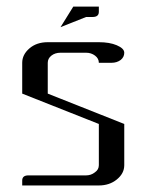

<svg xmlns="http://www.w3.org/2000/svg" viewBox="-20 -567 448 587"><path d="M47.9 0V-15.1Q47.9 -30.8 66.9 -30.8H243.2Q258.3 -30.8 270 -40Q282.2 -48.3 282.2 -62V-188L47.9 -280.8V-375Q47.9 -399.9 69.8 -418.9Q91.8 -438 126 -438H282.2Q314.9 -438 336.9 -428.7Q359.9 -418.9 359.9 -405.8Q359.9 -392.6 349.1 -383.8Q337.4 -375 320.8 -375H282.2Q282.2 -388.2 270.5 -397Q258.8 -405.8 243.2 -405.8H165Q148.4 -405.8 137.2 -397Q126 -388.2 126 -375V-280.8L359.9 -188V-62Q359.9 -36.6 336.9 -18.1Q314.5 0 282.2 0ZM165 -483.9 204.1 -546.9H282.2V-530.8Q282.2 -515.1 263.2 -515.1H243.2Z"/></svg>

Font: Hhenum
Style: Regular
Weight: 400
Designer: T. Christopher White
Version: Version 1.0